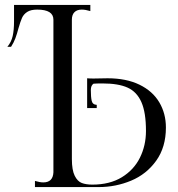

<svg xmlns="http://www.w3.org/2000/svg" viewBox="-20 -760 724 780"><path d="M654 -242Q654 -162 614.5 -107Q575 -52 512.5 -26Q450 0 381 0H122V-25Q142 -19 156 -19Q195 -19 197 -60V-680Q197 -721 131 -721Q105 -721 90.5 -711.5Q76 -702 69.5 -687.5Q63 -673 55 -645Q49 -622 42.5 -604.5Q36 -587 25 -570H10Q26 -589 31.5 -613.5Q37 -638 37 -673V-740H347V-715Q327 -721 312 -721Q293 -721 282.5 -710.5Q272 -700 272 -680V-500V-114Q272 -69 283.5 -46Q295 -23 312.5 -16.5Q330 -10 355 -10Q426 -10 475 -40Q524 -70 548.5 -119.5Q573 -169 573 -228Q573 -303 554.5 -345Q536 -387 498.5 -404Q461 -421 397 -421Q372 -421 360 -420Q349 -413 349 -394Q349 -366 352.5 -350.5Q356 -335 373 -334V-321H334V-442Q343 -441 360 -441L417 -442Q493 -442 546.5 -416Q600 -390 627 -344.5Q654 -299 654 -242Z"/></svg>

Font: Viaoda Libre
Style: Regular
Weight: 400
Designer: Gydient
Version: Version 2.000